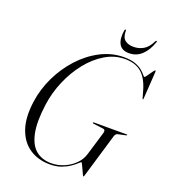

<svg xmlns="http://www.w3.org/2000/svg" viewBox="-155 -978 974 1101"><g transform="rotate(20 332.0 -427.5)"><path d="M468 -713.5Q509.5 -713.5 536.8 -703.5Q564 -693.5 579.8 -680.2Q595.5 -667 603.5 -656.8Q611.5 -646.5 614.5 -646.5Q618 -646.5 628 -660.8Q638 -675 648 -689.2Q658 -703.5 660.5 -703.5Q664.5 -703.5 664.5 -697L653.5 -528.5Q653.5 -523 651 -523Q648.5 -523 647 -529L635 -571.5Q615 -642 577 -673.8Q539 -705.5 477 -705.5Q413.5 -705.5 356.8 -671.5Q300 -637.5 254.2 -580.2Q208.5 -523 178 -451.5Q147.5 -380 137 -304.5Q122 -195 136 -127.8Q150 -60.5 187.5 -29.8Q225 1 281.5 1Q321.5 1 358.8 -15Q396 -31 423 -58Q450 -85 460 -118.5L503.5 -262.5Q510.5 -285.5 493 -287.5L434 -295Q426.5 -296 427.5 -299Q427.5 -302.5 432 -302.5H633Q636.5 -302.5 636.5 -300Q636 -297 630 -296L584 -286Q570.5 -283 565.5 -266L486 1.5Q484 9 480.5 9Q479.5 9 474.2 -2Q469 -13 462.5 -27.5Q456 -42 450.5 -53Q445 -64 443.5 -64Q440.5 -64 428.8 -52.8Q417 -41.5 396.2 -27Q375.5 -12.5 345.5 -1.2Q315.5 10 276 10Q204.5 10 152.2 -24.8Q100 -59.5 76.2 -127.8Q52.5 -196 66.5 -296.5Q77.5 -375.5 113.2 -450Q149 -524.5 203.5 -584Q258 -643.5 325.8 -678.5Q393.5 -713.5 468 -713.5ZM496 -787.5Q530 -787.5 557.2 -803.8Q584.5 -820 603.5 -859.5Q606.5 -865 610 -865Q614.5 -865 612 -858Q594.5 -805.5 562.2 -775Q530 -744.5 485 -744.5Q440 -744.5 423.5 -775Q407 -805.5 415.5 -858Q416.5 -865 421 -865Q424.5 -865 424.5 -859.5Q424 -819.5 443.8 -803.5Q463.5 -787.5 496 -787.5Z"/></g></svg>

Font: Fraunces 144pt S000 Light
Style: Italic
Weight: 300
Italic angle: -16°
Version: Version 1.000; ttfautohint (v1.8.3)